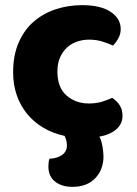

<svg xmlns="http://www.w3.org/2000/svg" viewBox="-20 -521 534 746"><path d="M231 7Q185 -3 148 -25Q111 -47 85 -79Q59 -111 45 -151.5Q31 -192 31 -240Q31 -306 52.5 -355.5Q74 -405 111 -437Q148 -469 196.5 -485Q245 -501 299 -501Q371 -501 410 -475Q449 -449 449 -408Q449 -389 440 -372.5Q431 -356 419 -344Q402 -352 378 -359.5Q354 -367 326 -367Q301 -367 278.5 -359Q256 -351 239.5 -335.5Q223 -320 213 -297Q203 -274 203 -243Q203 -181 238.5 -150Q274 -119 325 -119Q355 -119 377 -126Q399 -133 416 -141Q436 -127 446 -110.5Q456 -94 456 -71Q456 -40 432.5 -19Q409 2 366 10Q374 24 378 47Q382 70 382 87Q382 138 350 171.5Q318 205 261 205Q220 205 194 184.5Q168 164 168 126Q168 109 172 96Q204 94 222 80.5Q240 67 240 44Q240 34 237.5 24.5Q235 15 231 7Z"/></svg>

Font: Baloo Thambi
Style: Regular
Weight: 400
Designer: Aadarsh Rajan and Ek Type
Foundry: Ek Type
Version: Version 1.100;PS 1.000;hotconv 1.0.88;makeotf.lib2.5.647800;